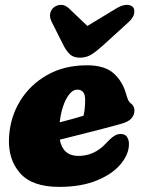

<svg xmlns="http://www.w3.org/2000/svg" viewBox="-20 -736 569 769"><path d="M496.5 -159.5Q496.5 -118.5 463.5 -78.8Q430.5 -39 367.8 -13.2Q305 12.5 217 12.5Q108.5 12.5 60.2 -42.8Q12 -98 16 -183.5Q20 -265 60 -330.8Q100 -396.5 168.8 -435.5Q237.5 -474.5 328.5 -474.5Q399.5 -474.5 435.8 -441.8Q472 -409 486 -356.5Q493 -330 502.5 -323Q518.5 -312.5 518.5 -293.5Q518.5 -276.5 506.5 -262Q494.5 -247.5 461.5 -239Q431.5 -230.5 390 -219.8Q348.5 -209 303.8 -197.8Q259 -186.5 219.5 -176.5Q232 -111.5 294 -111.5Q358 -111.5 404.5 -162Q425 -184 439 -192.5Q453 -201 469 -199Q484 -197 490.2 -185.2Q496.5 -173.5 496.5 -159.5ZM289.5 -377Q265.5 -377 245.5 -340Q225.5 -303 219 -246Q244.5 -252.5 269.8 -259.5Q295 -266.5 314.5 -272.5Q321 -298.5 321 -336.5Q321 -377 289.5 -377ZM393.5 -555Q368.5 -532 347.5 -518.5Q326.5 -505 300.5 -505Q274.5 -505 260.2 -518.2Q246 -531.5 234 -555L187 -648.5Q178 -666 181 -681.5Q184 -697 195.5 -706.5Q208.5 -716.5 224.8 -716.5Q241 -716.5 255.5 -703L330 -632L447 -703Q470 -716.5 487.5 -716.5Q505 -716.5 513.5 -706.5Q520 -697.5 517 -681Q514 -664.5 493.5 -646Z"/></svg>

Font: Fraunces 72pt SuperSoft Black
Style: Italic
Weight: 900
Italic angle: -16°
Version: Version 1.000;[b76b70a41]